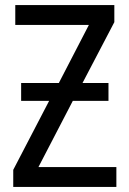

<svg xmlns="http://www.w3.org/2000/svg" viewBox="-20 -734 507 754"><path d="M63 -338H173L32 -67V0H437V-78H131L266 -338H406V-408H304L429 -647V-714H40V-636H329L211 -408H63Z"/></svg>

Font: Noto Sans UI SemiCondensed
Style: Regular
Weight: 400
Width: 4
Designer: Monotype Design Team
Foundry: Monotype Imaging Inc.
Version: 1.001